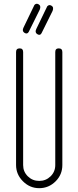

<svg xmlns="http://www.w3.org/2000/svg" viewBox="-20 -975 407 1004"><path d="M197 -801Q189 -787 174 -797Q161 -806 170 -824L227 -942Q236 -952 248 -946Q263 -938 255 -918ZM130 -808Q122 -794 107 -804Q94 -813 103 -831L160 -949Q169 -959 181 -953Q196 -945 188 -925ZM306 -703V-112Q306 -62 271 -27Q235 9 185 9Q136 9 100 -27Q64 -63 64 -112V-703Q64 -722 83 -722Q101 -722 101 -703V-112Q101 -77 125.5 -53Q150 -29 185 -29Q220 -29 244.5 -53Q269 -77 269 -112V-703Q269 -722 287 -722Q306 -722 306 -703Z"/></svg>

Font: Aaram
Style: Regular
Weight: 400
Designer: Tharique Azeez
Foundry: Tharique Azeez
Version: Version 1.7